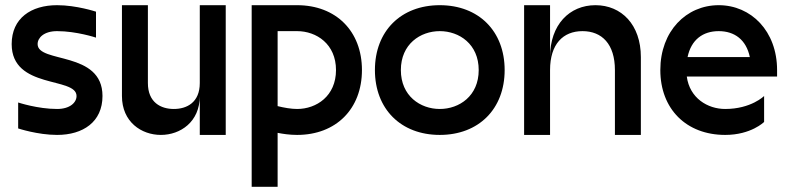

<svg xmlns="http://www.w3.org/2000/svg" viewBox="-20 -520 3040 740"><path d="M200 0C300 0 375 -50 375 -150C375 -325 125 -275 125 -350C125 -375 150 -400 200 -400C275 -400 350 -375 350 -375V-475C350 -475 275 -500 200 -500C100 -500 25 -450 25 -350C25 -175 275 -225 275 -150C275 -125 250 -100 200 -100C125 -100 50 -125 50 -125V-25C50 -25 125 0 200 0Z M600 0C675 0 750 -50 750 -150V0H850V-500H750V-200C750 -125 700 -100 650 -100C600 -100 550 -125 550 -200V-500H450V-150C450 -50 525 0 600 0Z M1125 0C1275 0 1375 -100 1375 -250C1375 -400 1275 -500 1125 -500H950V200H1050V-8C1070 -4 1096 0 1125 0ZM1050 -111V-400H1125C1200 -400 1275 -350 1275 -250C1275 -150 1200 -100 1125 -100C1102 -100 1074 -105 1050 -111Z M1675 0C1825 0 1925 -100 1925 -250C1925 -400 1825 -500 1675 -500C1525 -500 1425 -400 1425 -250C1425 -100 1525 0 1675 0ZM1525 -250C1525 -350 1600 -400 1675 -400C1750 -400 1825 -350 1825 -250C1825 -150 1750 -100 1675 -100C1600 -100 1525 -150 1525 -250Z M2275 -500C2175 -500 2100 -425 2100 -300V-500H2000V0H2100V-250C2100 -350 2150 -400 2225 -400C2300 -400 2350 -350 2350 -250V0H2450V-300C2450 -425 2375 -500 2275 -500Z M2525 -250C2525 -100 2625 0 2775 0C2875 0 2925 -50 2925 -50V-150C2925 -150 2875 -100 2775 -100C2707 -100 2638 -142 2627 -225H2975V-250C2975 -400 2875 -500 2750 -500C2625 -500 2525 -400 2525 -250ZM2630 -300C2644 -367 2689 -400 2750 -400C2811 -400 2856 -367 2870 -300Z"/></svg>

Font: LS-VG5000
Style: Regular
Weight: 400
Designer: Justin Bihan, 2021
Foundry: Justin Bihan, 2021
Version: Version 1.000;Glyphs 3.1.2 (3151)